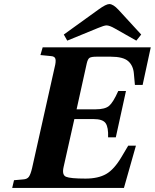

<svg xmlns="http://www.w3.org/2000/svg" viewBox="-20 -925 762 945"><path d="M294 -755 466 -879Q502 -905 518 -905Q537 -905 563 -877L675 -755L651 -725L545 -785Q519 -800 504 -800Q493 -800 462 -787L311 -725ZM40 0 49 -38 94 -42Q114 -43 122.5 -55.5Q131 -68 138 -98L249 -594Q256 -621 253 -634.5Q250 -648 230 -649L179 -654L190 -692H722L682 -507H644L639 -562Q636 -602 611 -624Q586 -646 525 -646H456Q430 -646 421 -640.5Q412 -635 407 -613L357 -387H451Q497 -387 517 -404Q537 -421 562 -477H600L550 -249H512Q514 -298 500 -318.5Q486 -339 440 -339H346L293 -103Q284 -64 305 -55Q326 -46 401 -46Q463 -46 502.5 -68.5Q542 -91 579 -154L611 -208H649L590 0Z"/></svg>

Font: Lingua Franca
Style: Bold Italic
Weight: 700
Italic angle: -13°
Version: Version 1.19